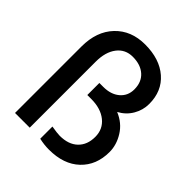

<svg xmlns="http://www.w3.org/2000/svg" viewBox="-199 -834 969 969"><g transform="rotate(45 285.5 -349.5)"><path d="M57 -474Q57 -582 117.5 -645.5Q178 -709 277 -709Q381 -709 442.5 -655.5Q504 -602 504 -511Q504 -467 481.5 -428.5Q459 -390 418 -368Q474 -345 504 -297Q534 -249 534 -198Q534 -104 474 -47Q414 10 309 10Q275 10 239 2V-85Q281 -78 298 -78Q360 -78 394.5 -111Q429 -144 429 -201Q429 -256 388 -289Q347 -322 279 -322H251V-408H279Q333 -408 366 -436Q399 -464 399 -510Q399 -562 366 -591.5Q333 -621 277 -621Q224 -621 193 -580.5Q162 -540 162 -471V0H57Z"/></g></svg>

Font: LT Superior Semi-bold
Style: Regular
Weight: 600
Designer: Daniel Lyons
Foundry: LyonsType
Version: Version 1.0